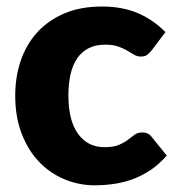

<svg xmlns="http://www.w3.org/2000/svg" viewBox="-20 -546 526 574"><path d="M433.5 -395.5Q426.5 -387 420 -382Q413.5 -377 401.5 -377Q390 -377 380.8 -382.5Q371.5 -388 360 -394.8Q348.5 -401.5 333 -407Q317.5 -412.5 294.5 -412.5Q266 -412.5 245.2 -402Q224.5 -391.5 211 -372Q197.5 -352.5 191 -324.2Q184.5 -296 184.5 -260.5Q184.5 -186 213.2 -146Q242 -106 292.5 -106Q319.5 -106 335.2 -112.8Q351 -119.5 362 -127.8Q373 -136 382.2 -143Q391.5 -150 405.5 -150Q424 -150 433.5 -136.5L478.5 -81Q454.5 -53.5 428 -36.2Q401.5 -19 373.8 -9.2Q346 0.5 318 4.2Q290 8 263.5 8Q216 8 172.8 -10Q129.5 -28 96.8 -62.2Q64 -96.5 44.8 -146.5Q25.5 -196.5 25.5 -260.5Q25.5 -316.5 42.2 -365.2Q59 -414 91.8 -449.8Q124.5 -485.5 172.8 -506Q221 -526.5 284.5 -526.5Q345.5 -526.5 391.5 -507Q437.5 -487.5 474.5 -450Z"/></svg>

Font: Lato 2
Style: Regular
Weight: 900
Designer: Lukasz Dziedzic with Adam Twardoch and Botio Nikoltchev
Foundry: tyPoland Lukasz Dziedzic
Version: Version 2.015; 2015-08-06; http://www.latofonts.com/